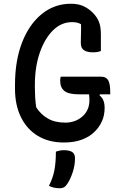

<svg xmlns="http://www.w3.org/2000/svg" viewBox="-20 -740 640 1024"><path d="M304 -331H520Q546 -331 557 -312Q568 -293 568 -246V-237H513L511 -231Q525 -220 531.5 -204Q538 -188 538 -164Q538 -125 523.5 -93Q509 -61 486 -39Q460 -12 418.5 4Q377 20 321 20Q240 20 181.5 -15.5Q123 -51 91.5 -115.5Q60 -180 60 -266V-288Q60 -416 97.5 -513Q135 -610 202.5 -665Q270 -720 358 -720Q397 -720 424.5 -707.5Q452 -695 475 -672Q498 -649 508 -623Q518 -597 518 -557V-468Q501 -461 476 -461Q445 -461 428 -472Q411 -483 411 -511Q411 -546 412 -568Q413 -590 412 -611Q400 -618 388 -620Q376 -622 364 -622Q307 -622 262.5 -578Q218 -534 192 -458.5Q166 -383 166 -288V-272Q166 -246 167.5 -221.5Q169 -197 173 -168Q197 -130 235 -108Q273 -86 328 -86Q382 -86 419.5 -119Q457 -152 457 -206Q457 -223 455 -237H400Q346 -237 323.5 -255Q301 -273 301 -309Q301 -324 304 -331ZM278 69Q299 61 320 61Q351 61 365.5 71Q380 81 380 104Q380 142 367.5 179.5Q355 217 338 242Q329 255 320 259.5Q311 264 299 264Q266 264 241 251Q262 210 270 168.5Q278 127 278 69Z"/></svg>

Font: Recursive Mn Csl St Med
Style: Regular
Weight: 500
Monospace: yes
Version: Version 1.079;hotconv 1.0.112;makeotfexe 2.5.65598; ttfautoh